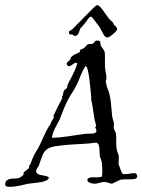

<svg xmlns="http://www.w3.org/2000/svg" viewBox="-34 -704 551 743"><path d="M495 -29C493 -33 489 -34 484 -34C475 -34 461 -30 451 -30C447 -30 443 -30 440 -32C437 -34 426 -65 425 -69C425 -71 425 -73 425 -76C425 -82 426 -88 426 -95C426 -106 420 -114 418 -124C414 -144 417 -167 415 -186C414 -193 406 -203 406 -211C406 -215 407 -219 407 -224C407 -234 401 -244 400 -255C396 -288 396 -334 381 -364C377 -377 375 -389 375 -390C375 -392 378 -394 378 -402C378 -412 376 -419 374 -430C370 -449 374 -487 371 -503C369 -511 357 -524 356 -528C352 -542 359 -547 341 -547C332 -547 331 -538 327 -536C320 -532 312 -535 305 -532C302 -530 296 -522 291 -518C284 -513 275 -512 275 -509C275 -507 276 -505 276 -504C276 -501 240 -490 239 -478C238 -469 224 -465 224 -457C224 -451 230 -448 233 -448C243 -448 251 -461 259 -461C261 -461 263 -460 265 -459C258 -429 232 -387 229 -379C226 -375 228 -370 225 -364C223 -360 215 -357 214 -354C209 -344 211 -335 207 -332C206 -331 206 -331 206 -331C206 -329 207 -327 207 -325V-324C193 -299 173 -256 173 -257C173 -255 174 -253 174 -251C174 -244 164 -235 163 -229C160 -220 159 -220 155 -215C139 -188 129 -160 116 -135C110 -124 103 -114 97 -102C90 -88 84 -66 79 -62C79 -62 78 -61 78 -61C78 -60 79 -57 79 -56C79 -51 57 -40 57 -34C57 -33 57 -31 57 -29C57 -25 42 -16 39 -15C29 -10 -14 -21 -14 10C-14 17 -7 19 5 19C29 19 71 8 75 7C99 3 155 3 155 -18C143 -28 106 -22 106 -42C106 -51 114 -58 116 -62C124 -86 128 -98 133 -109C148 -136 170 -137 210 -142C247 -146 280 -146 312 -149C324 -150 331 -152 336 -152C355 -152 350 -117 352 -102C353 -95 358 -85 360 -76C361 -66 362 -53 362 -42C362 -32 361 -23 360 -21C352 -13 304 -26 304 -7C304 0 315 6 331 7C345 7 359 0 369 0C381 0 393 7 399 7H400C400 6 427 -6 429 -7C446 -15 497 -2 497 -21C497 -23 496 -26 495 -29ZM338 -193C331 -184 312 -188 294 -186C255 -181 209 -171 167 -171C170 -196 185 -218 196 -240C206 -263 214 -288 225 -310C235 -331 250 -351 261 -372C274 -397 281 -426 297 -448H298C309 -448 316 -361 319 -328V-317C324 -302 326 -274 331 -248C332 -238 336 -228 338 -218C338 -213 334 -213 334 -211C334 -212 339 -204 339 -198C339 -196 339 -194 338 -193ZM419 -591C419 -603 405 -605 405 -613C405 -618 391 -627 389 -630C369 -656 354 -684 342 -684C338 -684 327 -673 326 -672L244 -589C240 -585 233 -588 233 -577C233 -568 240 -572 247 -570C250 -569 250 -565 256 -565C271 -565 273 -587 277 -594C279 -597 285 -602 288 -606C305 -625 310 -640 319 -640C321 -640 346 -606 351 -600C363 -581 367 -559 383 -559C392 -560 418 -584 419 -589Z"/></svg>

Font: Jim Nightshade
Style: Regular
Weight: 400
Designer: Astigmatic (AOETI)
Foundry: Astigmatic (AOETI)
Version: Version 1.000